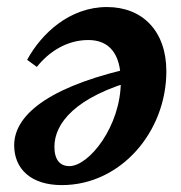

<svg xmlns="http://www.w3.org/2000/svg" viewBox="-20 -519 522 554"><path d="M158.4 15.1C328.6 15.1 460 -138.8 460 -313.4C460 -428.7 391.7 -498.7 288.6 -498.7C181.1 -498.7 99.7 -422.5 58.3 -346.4L86.3 -325.9C119.9 -368.2 171.3 -403.5 234.9 -403.5C294.4 -403.5 328.6 -364.8 328.6 -283.8C328.6 -154.9 237.1 -39.7 180.2 -39.7C153.3 -39.7 137 -57.7 137 -95.6C137 -160.9 194.2 -240.3 379.8 -290L377.5 -326.7C136.7 -275.6 20.9 -194 20.9 -99.9C20.9 -31.9 69 15.1 158.4 15.1Z"/></svg>

Font: Source Serif 4 Variable
Style: Italic
Weight: 400
Italic angle: -12°
Designer: Frank Grießhammer
Foundry: Adobe Systems Incorporated
Version: Version 4.004;hotconv 1.0.116;makeotfexe 2.5.65601